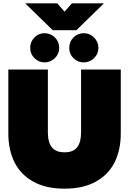

<svg xmlns="http://www.w3.org/2000/svg" viewBox="-20 -1116 774 1151"><path d="M131 -1096H323L367 -1046L411 -1096H603L438 -935H296ZM161 -829Q161 -866 186.5 -891.5Q212 -917 247 -917Q283 -917 309 -891.5Q335 -866 335 -829Q335 -793 309 -767.5Q283 -742 247 -742Q212 -742 186.5 -767.5Q161 -793 161 -829ZM395 -829Q395 -866 420.5 -891.5Q446 -917 482 -917Q518 -917 544 -891Q570 -865 570 -829Q570 -793 544 -767.5Q518 -742 482 -742Q446 -742 420.5 -767Q395 -792 395 -829ZM30 -315V-699H267V-322Q267 -263 291 -233Q315 -203 367 -203Q419 -203 442.5 -233Q466 -263 466 -322V-699H704V-315Q704 -219 668 -145Q632 -71 556 -28Q480 15 367 15Q254 15 178 -28Q102 -71 66 -145Q30 -219 30 -315Z"/></svg>

Font: Prompt Black
Style: Regular
Weight: 900
Designer: Katatrad Team
Foundry: CadsonDemak
Version: Version 1.001